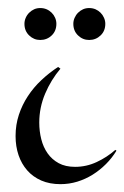

<svg xmlns="http://www.w3.org/2000/svg" viewBox="-20 -452 315 487"><path d="M275.4 -69.8Q264.2 -51.3 248.8 -35.9Q233.4 -20.5 215.1 -9Q196.8 2.4 176 8.8Q155.3 15.1 133.3 15.1Q106 15.1 84.7 5.9Q63.5 -3.4 49.1 -19.8Q34.7 -36.1 27.1 -58.3Q19.5 -80.6 19.5 -106.9Q19.5 -135.3 27.8 -160.6Q36.1 -186 50.8 -208.3Q65.4 -230.5 85.2 -249Q105 -267.6 127.4 -282.2L133.3 -277.8Q109.4 -249.5 94.5 -214.4Q79.6 -179.2 79.6 -141.1Q79.6 -119.1 84.7 -98.9Q89.8 -78.6 100.8 -63Q111.8 -47.4 128.9 -38.1Q146 -28.8 170.4 -28.8Q199.2 -28.8 225.3 -41Q251.5 -53.2 272.5 -71.8ZM123 -391.6Q123 -373.5 111.1 -362.1Q99.1 -350.6 82 -350.6Q65.9 -350.6 54 -362.1Q42 -373.5 42 -391.6Q42 -399.4 45.2 -406.7Q48.3 -414.1 54 -419.7Q59.6 -425.3 66.7 -428.5Q73.7 -431.6 82 -431.6Q90.8 -431.6 98.1 -428.5Q105.5 -425.3 111.1 -419.7Q116.7 -414.1 119.9 -406.7Q123 -399.4 123 -391.6ZM247.1 -391.6Q247.1 -373.5 235.1 -362.1Q223.1 -350.6 206.1 -350.6Q189.9 -350.6 178 -362.1Q166 -373.5 166 -391.6Q166 -399.4 169.2 -406.7Q172.4 -414.1 178 -419.7Q183.6 -425.3 190.7 -428.5Q197.8 -431.6 206.1 -431.6Q214.8 -431.6 222.2 -428.5Q229.5 -425.3 235.1 -419.7Q240.7 -414.1 243.9 -406.7Q247.1 -399.4 247.1 -391.6Z"/></svg>

Font: Montez
Style: Regular
Weight: 400
Designer: Astigmatic (AOETI)
Foundry: Astigmatic (AOETI)
Version: Version 1.000